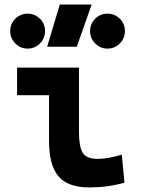

<svg xmlns="http://www.w3.org/2000/svg" viewBox="-20 -815 626 845"><path d="M373 9.8Q278.8 9.8 237.3 -39.1Q195.8 -87.9 195.8 -195.3V-396H55.2V-517.6H327.6V-232.9Q327.6 -171.4 343.3 -143.6Q358.9 -115.7 412.1 -115.7Q453.1 -115.7 516.1 -134.3L527.8 -10.7Q487.8 0 451.4 4.9Q415 9.8 373 9.8ZM187.5 -609.4 243.2 -794.9H383.3L317.9 -609.4ZM453.1 -601.1Q421.4 -601.1 398.9 -623.8Q376.5 -646.5 376.5 -678.2Q376.5 -710.4 398.9 -732.7Q421.4 -754.9 453.1 -754.9Q484.9 -754.9 507.3 -732.7Q529.8 -710.4 529.8 -678.2Q529.8 -646.5 507.3 -623.8Q484.9 -601.1 453.1 -601.1ZM101.6 -601.1Q70.3 -601.1 47.6 -623.8Q24.9 -646.5 24.9 -678.2Q24.9 -710.4 47.6 -732.7Q70.3 -754.9 101.6 -754.9Q133.3 -754.9 155.8 -732.7Q178.2 -710.4 178.2 -678.2Q178.2 -646.5 155.8 -623.8Q133.3 -601.1 101.6 -601.1Z"/></svg>

Font: Cascadia Code PL
Style: Bold
Weight: 700
Monospace: yes
Designer: Aaron Bell
Foundry: Saja Typeworks
Version: Version 2404.023; ttfautohint (v1.8.4)